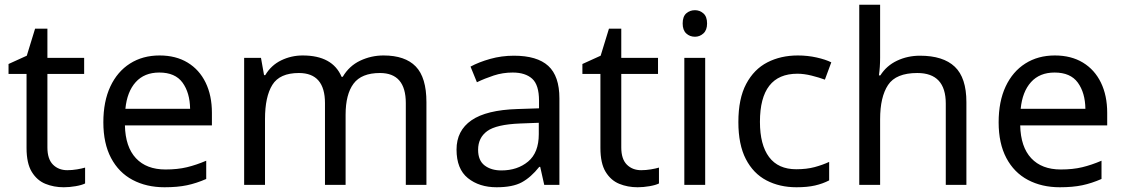

<svg xmlns="http://www.w3.org/2000/svg" viewBox="-20 -780 4742 810"><path d="M264 -62Q284 -62 305 -65.5Q326 -69 339 -73V-6Q325 1 299 5.5Q273 10 249 10Q207 10 171.5 -4.5Q136 -19 114 -55Q92 -91 92 -156V-468H16V-510L93 -545L128 -659H180V-536H335V-468H180V-158Q180 -109 203.5 -85.5Q227 -62 264 -62Z M653 -546Q722 -546 771.5 -516Q821 -486 847.5 -431.5Q874 -377 874 -304V-251H507Q509 -160 553.5 -112.5Q598 -65 678 -65Q729 -65 768.5 -74.5Q808 -84 850 -102V-25Q809 -7 769 1.5Q729 10 674 10Q598 10 539.5 -21Q481 -52 448.5 -113.5Q416 -175 416 -264Q416 -352 445.5 -415Q475 -478 528.5 -512Q582 -546 653 -546ZM652 -474Q589 -474 552.5 -433.5Q516 -393 509 -321H782Q781 -389 750 -431.5Q719 -474 652 -474Z M1598 -546Q1689 -546 1734 -499.5Q1779 -453 1779 -349V0H1692V-345Q1692 -472 1583 -472Q1505 -472 1471.5 -427Q1438 -382 1438 -296V0H1351V-345Q1351 -472 1241 -472Q1160 -472 1129 -422Q1098 -372 1098 -278V0H1010V-536H1081L1094 -463H1099Q1124 -505 1166.5 -525.5Q1209 -546 1257 -546Q1383 -546 1421 -456H1426Q1453 -502 1499.5 -524Q1546 -546 1598 -546Z M2148 -545Q2246 -545 2293 -502Q2340 -459 2340 -365V0H2276L2259 -76H2255Q2220 -32 2181.5 -11Q2143 10 2075 10Q2002 10 1954 -28.5Q1906 -67 1906 -149Q1906 -229 1969 -272.5Q2032 -316 2163 -320L2254 -323V-355Q2254 -422 2225 -448Q2196 -474 2143 -474Q2101 -474 2063 -461.5Q2025 -449 1992 -433L1965 -499Q2000 -518 2048 -531.5Q2096 -545 2148 -545ZM2174 -259Q2074 -255 2035.5 -227Q1997 -199 1997 -148Q1997 -103 2024.5 -82Q2052 -61 2095 -61Q2163 -61 2208 -98.5Q2253 -136 2253 -214V-262Z M2685 -62Q2705 -62 2726 -65.5Q2747 -69 2760 -73V-6Q2746 1 2720 5.5Q2694 10 2670 10Q2628 10 2592.5 -4.5Q2557 -19 2535 -55Q2513 -91 2513 -156V-468H2437V-510L2514 -545L2549 -659H2601V-536H2756V-468H2601V-158Q2601 -109 2624.5 -85.5Q2648 -62 2685 -62Z M2912 -737Q2932 -737 2947.5 -723.5Q2963 -710 2963 -681Q2963 -653 2947.5 -639Q2932 -625 2912 -625Q2890 -625 2875 -639Q2860 -653 2860 -681Q2860 -710 2875 -723.5Q2890 -737 2912 -737ZM2955 -536V0H2867V-536Z M3340 10Q3269 10 3213.5 -19Q3158 -48 3126.5 -109Q3095 -170 3095 -265Q3095 -364 3128 -426Q3161 -488 3217.5 -517Q3274 -546 3346 -546Q3387 -546 3425 -537.5Q3463 -529 3487 -517L3460 -444Q3436 -453 3404 -461Q3372 -469 3344 -469Q3186 -469 3186 -266Q3186 -169 3224.5 -117.5Q3263 -66 3339 -66Q3383 -66 3416.5 -75Q3450 -84 3478 -97V-19Q3451 -5 3418.5 2.5Q3386 10 3340 10Z M3693 -537Q3693 -497 3688 -462H3694Q3720 -503 3764.5 -524Q3809 -545 3861 -545Q3959 -545 4008 -498.5Q4057 -452 4057 -349V0H3970V-343Q3970 -472 3850 -472Q3760 -472 3726.5 -421.5Q3693 -371 3693 -277V0H3605V-760H3693Z M4430 -546Q4499 -546 4548.5 -516Q4598 -486 4624.5 -431.5Q4651 -377 4651 -304V-251H4284Q4286 -160 4330.5 -112.5Q4375 -65 4455 -65Q4506 -65 4545.5 -74.5Q4585 -84 4627 -102V-25Q4586 -7 4546 1.5Q4506 10 4451 10Q4375 10 4316.5 -21Q4258 -52 4225.5 -113.5Q4193 -175 4193 -264Q4193 -352 4222.5 -415Q4252 -478 4305.5 -512Q4359 -546 4430 -546ZM4429 -474Q4366 -474 4329.5 -433.5Q4293 -393 4286 -321H4559Q4558 -389 4527 -431.5Q4496 -474 4429 -474Z"/></svg>

Font: Noto Sans Old Persian
Style: Regular
Weight: 400
Designer: Monotype Design Team
Foundry: Monotype Imaging Inc.
Version: Version 2.001; ttfautohint (v1.8.4.7-5d5b)